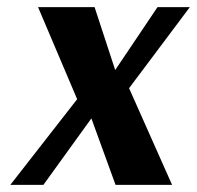

<svg xmlns="http://www.w3.org/2000/svg" viewBox="-20 -520 554 540"><path d="M514 -500 343 -272 464 0H305L237 -187L102 0H9L197 -241L87 -500H246L304 -323L423 -500Z"/></svg>

Font: Arsenal
Style: Bold Italic
Weight: 700
Italic angle: -9°
Designer: Andrij Shevchenko
Foundry: Stairsfor.com
Version: Version 1.000